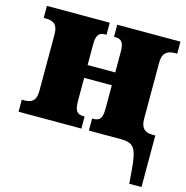

<svg xmlns="http://www.w3.org/2000/svg" viewBox="-108 -638 909 939"><g transform="rotate(15 346.5 -168.0)"><path d="M629 200H691V-61H676C638 -61 617 -79 617 -125V-411C617 -460 642 -475 680 -475H691V-536H371V-475H375C409 -475 422 -461 422 -412V-308H282V-411C282 -460 294 -475 328 -475H333V-536H15V-475H26C64 -475 87 -461 87 -412V-125C87 -74 65 -61 26 -61H15V0H333V-61H329C296 -61 282 -74 282 -125V-243H422V-125C422 -74 409 -61 375 -61H371V0H530C599 0 615 20 624 137Z"/></g></svg>

Font: UArctic Serif Black
Style: Regular
Weight: 900
Designer: Customization by Puisto advertising & original work Monotype Design Team
Foundry: Monotype Imaging Inc.
Version: Version 2.004